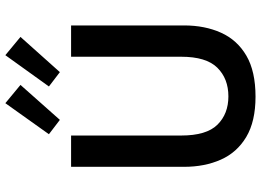

<svg xmlns="http://www.w3.org/2000/svg" viewBox="-152 -834 999 736"><g transform="rotate(-90 348.0 -465.5)"><path d="M346 14Q251 14 191.5 -21.5Q132 -57 104.5 -119Q77 -181 77 -260V-693H197V-271Q197 -174 238.5 -132Q280 -90 347 -90Q415 -90 457 -132.5Q499 -175 499 -271V-693H619V-260Q619 -180 591 -118Q563 -56 503 -21Q443 14 346 14ZM440 -736 385 -778 505 -945 575 -887ZM257 -736 202 -778 321 -945 391 -887Z"/></g></svg>

Font: Ubuntu Sans SemiBold
Style: Regular
Weight: 600
Designer: Dalton Maag Ltd
Foundry: Dalton Maag Ltd
Version: Version 1.006; ttfautohint (v1.8.4.7-5d5b)